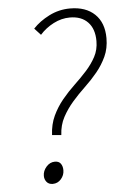

<svg xmlns="http://www.w3.org/2000/svg" viewBox="-51 -720 497 769"><g transform="rotate(-5 197.5 -335.0)"><path d="M144 -183Q146 -226 162 -260Q178 -294 201.5 -322.5Q225 -351 251.5 -376Q278 -401 301 -426.5Q324 -452 339 -480Q354 -508 354 -543Q354 -592 328 -619Q302 -646 256 -646Q222 -646 190 -629.5Q158 -613 135 -587L110 -614Q136 -642 175.5 -662Q215 -682 260 -682Q323 -682 359 -647.5Q395 -613 395 -551Q395 -510 380 -477.5Q365 -445 342 -417Q319 -389 292 -363.5Q265 -338 241 -310.5Q217 -283 200 -251.5Q183 -220 181 -180ZM130 12Q114 12 105.5 1.5Q97 -9 97 -23Q97 -43 111.5 -59.5Q126 -76 146 -76Q162 -76 169.5 -65.5Q177 -55 177 -39Q177 -19 163.5 -3.5Q150 12 130 12Z"/></g></svg>

Font: TypoPRO Source Sans Pro
Style: Italic
Weight: 300
Italic angle: -11°
Designer: Paul D. Hunt
Foundry: Adobe Systems Incorporated
Version: Version 1.075;PS 2.000;hotconv 1.0.86;makeotf.lib2.5.63406